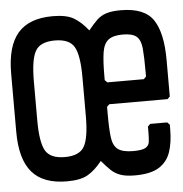

<svg xmlns="http://www.w3.org/2000/svg" viewBox="-44 -571 601 630"><g transform="rotate(-5 256.0 -256.0)"><path d="M152 16Q74 16 37 -27Q0 -70 0 -160V-352Q0 -442 37 -485Q74 -528 152 -528Q197 -528 221 -514Q245 -500 268 -471Q284 -491 297 -503.5Q310 -516 328 -522Q346 -528 376 -528Q454 -528 483 -485Q512 -442 512 -352V-232L504 -224H312L304 -216V-190Q304 -143 307.5 -115.5Q311 -88 326.5 -76Q342 -64 377 -64Q406 -64 417.5 -70.5Q429 -77 430.5 -90.5Q432 -104 432 -124V-140L440 -148H496L504 -140V-124Q504 -82 493.5 -50.5Q483 -19 455.5 -1.5Q428 16 376 16Q346 16 328 9.5Q310 3 297 -9.5Q284 -22 268 -41Q245 -12 221 2Q197 16 152 16ZM72 -192Q72 -120 88 -92Q104 -64 152 -64Q200 -64 216 -92Q232 -120 232 -192V-320Q232 -392 216 -420Q200 -448 152 -448Q104 -448 88 -420Q72 -392 72 -320ZM304 -304 312 -296H432L440 -304V-320Q440 -368 437.5 -396Q435 -424 421.5 -436Q408 -448 376 -448Q344 -448 328.5 -436Q313 -424 308.5 -396Q304 -368 304 -320Z"/></g></svg>

Font: Hasubi Mono
Style: Regular
Weight: 400
Designer: Eli Heuer
Foundry: Eli Heuer
Version: Version 1.000